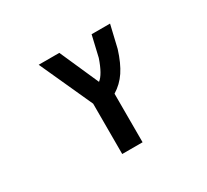

<svg xmlns="http://www.w3.org/2000/svg" viewBox="-146 -751 1292 1197"><g transform="rotate(-30 500.0 -152.0)"><path d="M419.9 -143.6 247.1 -523.4H395.5L519.5 -243.2Q558.6 -272.5 592.8 -373L627.9 -523.4H760.7L722.7 -362.3Q695.3 -274.4 658.7 -219.7Q622.1 -165 566.4 -130.9V218.8H419.9Z"/></g></svg>

Font: Gen Shin Gothic Monospace Bold
Style: Bold
Weight: 700
Designer: [Source Han Sans]
Ryoko NISHIZUKA  (kana & ideographs); Paul D. Hunt (Latin, Greek & Cyrillic); Wenlong ZHANG  (bopomofo
Version: Version 1.002.20150607